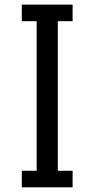

<svg xmlns="http://www.w3.org/2000/svg" viewBox="-20 -801 404 821"><path d="M290.5 -70.8H227.1V-710.4H290.5V-781.2H73.2V-710.4H136.7V-70.8H73.2V0H290.5Z"/></svg>

Font: Andika
Style: Regular
Weight: 400
Designer: Victor Gaultney, Annie Olsen, Julie Remington, Don Collingsworth, Eric Hays
Foundry: SIL International
Version: Version 1.000